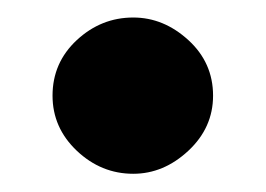

<svg xmlns="http://www.w3.org/2000/svg" viewBox="-20 -173 299 216"><path d="M129.9 22.5Q93.8 22.5 66.4 -3.4Q39.1 -29.3 39.1 -65.4Q39.1 -102.5 66.4 -127.9Q93.8 -153.3 129.9 -153.3Q164.1 -153.3 191.9 -127.9Q219.7 -102.5 219.7 -65.4Q219.7 -29.3 191.9 -3.4Q164.1 22.5 129.9 22.5Z"/></svg>

Font: Padauk Book
Style: Bold
Weight: 700
Designer: Debbi Hosken, Becca Hirsbrunner Spalinger
Foundry: SIL International
Version: Version 5.000